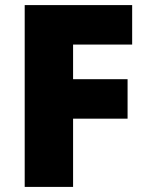

<svg xmlns="http://www.w3.org/2000/svg" viewBox="-20 -734 579 754"><path d="M267 0H77V-714H499V-559H267V-423H481V-268H267Z"/></svg>

Font: Noto Sans Hebrew Black
Style: Regular
Weight: 900
Designer: Monotype Design Team
Foundry: Monotype Imaging Inc.
Version: Version 2.003